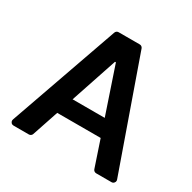

<svg xmlns="http://www.w3.org/2000/svg" viewBox="-161 -888 1046 1047"><g transform="rotate(30 362.0 -364.0)"><path d="M32.7 -20.6Q32.7 -22.7 34.1 -27.7L275.6 -713.4Q277.7 -719.8 283 -723.7Q288.4 -727.6 295.1 -727.6H428.3Q435 -727.6 440.3 -723.7Q445.7 -719.8 447.8 -713.4L689.6 -27.7Q691.1 -22.7 691.1 -20.6Q691.1 -12.4 685 -6.2Q679 0 670.1 0H573.9Q567.1 0 561.6 -3.9Q556.1 -7.8 554 -14.2L498.6 -179.3H225.1L169.7 -14.2Q167.6 -7.8 162.1 -3.9Q156.6 0 149.9 0H53.6Q44.7 0 38.7 -6Q32.7 -12.1 32.7 -20.6ZM463.1 -285.2 364.3 -578.1H358.7L260.7 -285.2Z"/></g></svg>

Font: DeltaSans SemiBold
Style: Regular
Weight: 600
Designer: Rasmus Andersson
Foundry: rsms
Version: Version 3.012